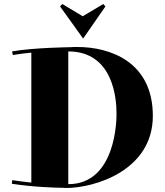

<svg xmlns="http://www.w3.org/2000/svg" viewBox="-20 -924 824 956"><path d="M44 -650C74 -655 105 -659 136 -662V-15C106 -18 73 -22 41 -27L39 -9C149 8 264 11 291 11C297 11 303 12 309 12C450 12 741 -74 741 -347C741 -617 527 -690 366 -690C355 -690 340 -690 330 -689C330 -689 147 -687 40 -668ZM560 -350C560 -340 561 -7 320 -7V-668C546 -668 560 -427 560 -363C560 -355 560 -350 560 -350ZM394 -732 505 -892 494 -904 392 -843 290 -904 279 -892Z"/></svg>

Font: Purple Purse
Style: Regular
Weight: 400
Designer: Astigmatic (AOETI)
Foundry: Astigmatic (AOETI)
Version: Version 1.000